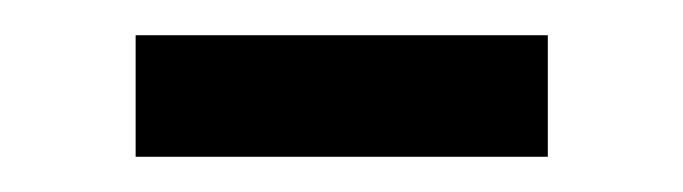

<svg xmlns="http://www.w3.org/2000/svg" viewBox="-20 -323 388 109"><path d="M291 -234H57V-303H291Z"/></svg>

Font: Hind Siliguri
Style: Regular
Weight: 400
Designer: Jyotish Sonowal
Foundry: Indian Type Foundry
Version: Version 1.000;PS 1.0;hotconv 1.0.86;makeotf.lib2.5.63406; tt